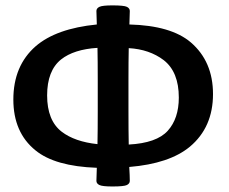

<svg xmlns="http://www.w3.org/2000/svg" viewBox="-20 -674 838 702"><path d="M336.4 -147Q337.4 -197.8 337.4 -267.6V-378.9Q337.4 -452.1 336.4 -499Q250 -493.7 203.1 -456.5Q152.3 -415.5 152.3 -325.2Q152.3 -233.4 205.6 -192.4Q253.4 -155.8 336.4 -147ZM450.7 -498Q449.7 -451.7 449.7 -378.9V-267.6Q449.7 -196.3 450.7 -145.5Q552.7 -150.9 593.3 -195.8Q633.8 -240.7 633.8 -317.4Q633.8 -411.1 578.6 -454.1Q526.4 -493.7 450.7 -498ZM452.6 -63.5Q454.6 -30.3 454.6 -12.7Q454.6 -2.9 444.1 2.4Q433.6 7.8 391.1 7.8Q354 7.8 343.3 2.4Q332.5 -2.9 332.5 -12.7Q332.5 -29.8 334 -60.5Q180.7 -65.9 109.4 -124.5Q28.8 -189.9 28.8 -310.1Q28.8 -433.6 110.4 -504.9Q185.5 -569.8 334 -584.5Q332.5 -617.2 332.5 -633.8Q332.5 -643.6 343.3 -648.9Q354 -654.3 391.1 -654.3Q433.6 -654.3 444.1 -648.9Q454.6 -643.6 454.6 -633.8Q454.6 -617.2 453.1 -584.5Q605.5 -580.6 677.7 -519Q758.8 -449.2 758.8 -330.1Q758.8 -208.5 674.3 -137.7Q599.6 -75.7 452.6 -63.5Z"/></svg>

Font: ALMAS
Style: Bold
Weight: 700
Designer: ALMAS Font/ by Husham Jawad Kadhim, derived from the Bainsely font by/ Paul James MIller
Foundry: High-Logic / Made with FontCreator
Version: Version 1.411;September 19, 2021;FontCreator 14.0.0.2814 32-